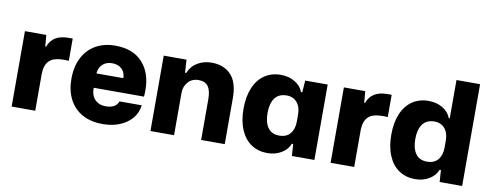

<svg xmlns="http://www.w3.org/2000/svg" viewBox="-62 -1037 3466 1354"><g transform="rotate(10 1671.0 -359.5)"><path d="M58 -540H211L218 -458H224Q255 -547 368 -547H399V-388L365 -389Q291 -389 260 -359Q229 -329 227 -268V0H58Z M439 -266Q439 -353 471.5 -417Q504 -481 564 -515.5Q624 -550 704 -550Q831 -550 899 -476Q967 -402 967 -278Q967 -247 965 -231H605Q604 -177 633 -147Q662 -117 710 -117Q783 -117 801 -168H960Q950 -87 881 -38.5Q812 10 710 10Q625 10 564 -24Q503 -58 471 -120.5Q439 -183 439 -266ZM799 -334Q798 -377 772 -400.5Q746 -424 704 -424Q662 -424 636 -400Q610 -376 606 -334Z M1052 -540H1215L1221 -447H1229Q1249 -497 1293.5 -523.5Q1338 -550 1394 -550Q1481 -550 1532.5 -496.5Q1584 -443 1584 -328V0H1415V-291Q1415 -353 1393.5 -383Q1372 -413 1325 -413Q1277 -413 1249 -380.5Q1221 -348 1221 -303V0H1052Z M1671 -270Q1671 -357 1698 -420.5Q1725 -484 1774.5 -517Q1824 -550 1890 -550Q1947 -550 1990.5 -524Q2034 -498 2050 -455H2059L2065 -540H2226V0H2065L2059 -85H2050Q2034 -43 1990.5 -16.5Q1947 10 1890 10Q1824 10 1774.5 -23Q1725 -56 1698 -119.5Q1671 -183 1671 -270ZM2057 -245V-295Q2057 -350 2029.5 -382Q2002 -414 1956 -414Q1899 -414 1871 -376Q1843 -338 1843 -270Q1843 -202 1870 -164Q1897 -126 1952 -126Q2003 -126 2030 -158.5Q2057 -191 2057 -245Z M2342 -540H2495L2502 -458H2508Q2539 -547 2652 -547H2683V-388L2649 -389Q2575 -389 2544 -359Q2513 -329 2511 -268V0H2342Z M2729 -270Q2729 -357 2756 -420.5Q2783 -484 2832.5 -517Q2882 -550 2948 -550Q3005 -550 3048.5 -524Q3092 -498 3108 -455H3115V-729H3284V0H3123L3117 -85H3108Q3092 -43 3048.5 -16.5Q3005 10 2948 10Q2882 10 2832.5 -23Q2783 -56 2756 -119.5Q2729 -183 2729 -270ZM3115 -245V-295Q3115 -350 3087.5 -382Q3060 -414 3014 -414Q2957 -414 2929 -376Q2901 -338 2901 -270Q2901 -202 2928 -164Q2955 -126 3010 -126Q3061 -126 3088 -158.5Q3115 -191 3115 -245Z"/></g></svg>

Font: Mona Sans ExtraBold
Style: Regular
Weight: 800
Designer: Deni Anggara
Foundry: GitHub
Version: Version 2.000